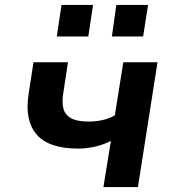

<svg xmlns="http://www.w3.org/2000/svg" viewBox="-20 -754 707 774"><path d="M397 0 427 -186Q396 -170 361.5 -162.5Q327 -155 296 -155Q176 -155 127.5 -212Q79 -269 95 -373L115 -503H254L236 -385Q229 -346 235 -319Q241 -292 265.5 -278Q290 -264 337 -264Q367 -264 393.5 -270Q420 -276 443 -289L477 -503H615L536 0ZM431 -607 449 -734H577L557 -607ZM209 -607 228 -734H355L336 -607Z"/></svg>

Font: Nunito Sans 6pt
Style: Bold Italic
Weight: 700
Italic angle: -9°
Version: Version 3.101;gftools[0.9.27]